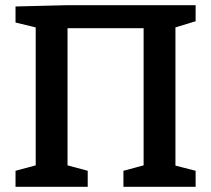

<svg xmlns="http://www.w3.org/2000/svg" viewBox="-20 -722 816 742"><path d="M736 -702V-640L658 -616V-82L736 -62V0H457V-62L535 -83V-613H241V-83L319 -62V0H40V-62L118 -83V-616L40 -635V-697L241 -702Z"/></svg>

Font: Bitter Pro SemiBold
Style: Regular
Weight: 600
Designer: Sol Matas, and Bitter project Authors
Foundry: Sol Matas
Version: Version 1.010